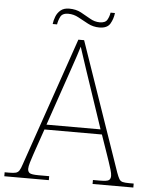

<svg xmlns="http://www.w3.org/2000/svg" viewBox="-62 -913 765 962"><g transform="rotate(5 320.5 -432.5)"><path d="M-4 0V-20H18Q41 -20 52 -23Q63 -26 69.5 -36Q76 -46 83 -68L306 -714H335L558 -68Q566 -46 572 -36Q578 -26 589 -23Q600 -20 623 -20H645V0H440V-20H474Q512 -20 520.5 -27Q529 -34 529 -48Q529 -60 523 -80Q517 -100 510.5 -119Q504 -138 501 -147L465 -251H176L140 -147Q137 -138 130.5 -119Q124 -100 118 -80Q112 -60 112 -48Q112 -34 121 -27Q130 -20 167 -20H220V0ZM184 -276H456L379 -505Q370 -532 359 -564.5Q348 -597 338 -628Q328 -659 321 -680Q317 -665 306.5 -634Q296 -603 285 -570.5Q274 -538 266 -515ZM405 -784Q374 -784 347.5 -798Q321 -812 296.5 -825.5Q272 -839 245 -839Q215 -839 205.5 -820Q196 -801 193 -781H171Q173 -799 180.5 -818.5Q188 -838 204 -851.5Q220 -865 247 -865Q281 -865 306.5 -851.5Q332 -838 355.5 -824Q379 -810 405 -810Q433 -810 442.5 -826.5Q452 -843 455 -863H477Q474 -834 459.5 -809Q445 -784 405 -784Z"/></g></svg>

Font: Noto Serif Telugu Thin
Style: Regular
Weight: 100
Designer: Jelle Bosma - Monotype Design Team
Foundry: Monotype Imaging Inc.
Version: Version 2.005; ttfautohint (v1.8.4.7-5d5b)